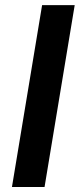

<svg xmlns="http://www.w3.org/2000/svg" viewBox="-20 -748 319 768"><path d="M278.8 -727.5 158.2 0H27.8L148.4 -727.5Z"/></svg>

Font: Inter SemiBold
Style: Italic
Weight: 600
Italic angle: -9.3988°
Designer: Rasmus Andersson
Foundry: rsms
Version: Version 4.001;git-66647c0bb